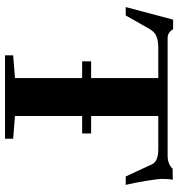

<svg xmlns="http://www.w3.org/2000/svg" viewBox="8 -734 726 783"><g transform="rotate(90 371.5 -343.0)"><path d="M206.1 0V-33.2L298.8 -40.5V-314.5H230.5V-351.1H298.8V-625H177.2Q147.5 -625 128.9 -617.7Q110.4 -610.4 97.7 -587.9L43.5 -492.2H9.3L60.5 -685.5H99.6Q112.3 -663.1 136.7 -663.1H614.7Q650.4 -663.1 668.5 -683.6L713.9 -684.1Q710 -671.9 710 -638.7Q710 -626 718 -575.9Q726.1 -525.9 734.4 -492.2H700.2L649.9 -600.6Q637.7 -625 588.4 -625H453.6V-351.1H524.9V-314.5H453.6V-40.5L546.4 -33.2V0Z"/></g></svg>

Font: Elstob 10pt
Style: Bold
Weight: 700
Designer: Peter S. Baker
Version: Version 1.015